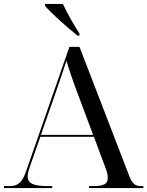

<svg xmlns="http://www.w3.org/2000/svg" viewBox="-20 -951 745 971"><path d="M372 -771H382V-781C354 -824 319 -886 298 -931H208V-921C237 -886 320 -812 372 -771ZM0 0H244V-10H221C150 -10 120 -23 120 -59C120 -71 123 -85 129 -102L184 -259H455L516 -95C523 -77 525 -62 525 -51C525 -20 504 -10 453 -10H430V0H705V-10H692C663 -10 648 -23 633 -63L382 -714H331L113 -88C93 -29 72 -10 29 -10H0ZM187 -269 261 -481C286 -553 297 -585 316 -644C332 -590 352 -532 378 -464L451 -269Z"/></svg>

Font: Noto Serif Display
Style: Regular
Weight: 400
Designer: Monotype Design Team
Foundry: Monotype Imaging Inc.
Version: Version 2.009